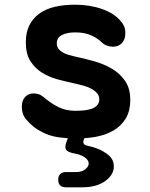

<svg xmlns="http://www.w3.org/2000/svg" viewBox="-20 -580 640 818"><path d="M261 218Q245 218 236.5 210Q228 202 228 186Q228 170 236.5 161.5Q245 153 261 153H305Q329 153 343.5 141Q358 129 358 117Q357 96 328 83Q313 76 293 73Q268 68 261.5 57.5Q255 47 263 25L269 9Q254 8 239 6Q210 3 185.5 -6Q161 -15 139 -29Q117 -43 98 -64Q85 -77 79 -91.5Q73 -106 73 -125Q73 -152 87 -167Q101 -182 123 -182Q133 -182 143.5 -179Q154 -176 165 -167Q195 -141 227.5 -124.5Q260 -108 300 -108Q318 -108 336 -109.5Q354 -111 369 -116Q384 -121 393.5 -131Q403 -141 403 -157Q403 -172 393.5 -183Q384 -194 369 -202Q354 -210 336 -215Q318 -220 300 -224Q262 -232 225 -242Q188 -252 158 -271Q128 -290 109 -320.5Q90 -351 90 -400Q90 -442 105 -472Q120 -502 147.5 -522Q175 -542 213.5 -551Q252 -560 300 -560Q362 -560 415 -541.5Q468 -523 496 -488Q504 -479 509 -467.5Q514 -456 514 -439Q514 -412 499.5 -396.5Q485 -381 461 -381Q449 -381 436 -385.5Q423 -390 413 -400Q397 -416 369.5 -429Q342 -442 300 -442Q282 -442 268 -439Q254 -436 243.5 -430.5Q233 -425 227.5 -416.5Q222 -408 222 -396Q222 -382 229 -372.5Q236 -363 247.5 -356.5Q259 -350 273 -346Q287 -342 300 -339Q338 -331 379.5 -319.5Q421 -308 455.5 -288Q490 -268 512.5 -236Q535 -204 535 -155Q535 -106 515 -74Q495 -42 462.5 -23.5Q430 -5 388 3Q364 7 339 9L337 15Q333 26 337 32.5Q341 39 353 41Q371 45 389 51Q420 62 442.5 81Q465 100 465 129Q465 165 428 191.5Q391 218 331 218Z"/></svg>

Font: Maple Mono
Style: Bold
Weight: 700
Monospace: yes
Designer: subframe7536
Version: Version 7.200